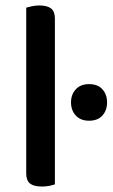

<svg xmlns="http://www.w3.org/2000/svg" viewBox="-20 -677 412 703"><path d="M133 6Q104 6 90 -5Q76 -16 76 -42V-649Q83 -651 96 -654Q109 -657 124 -657Q153 -657 167 -646Q181 -635 181 -609V-2Q173 1 160.5 3.5Q148 6 133 6ZM240 -302Q240 -331 257.5 -350Q275 -369 306 -369Q338 -369 355 -350Q372 -331 372 -302Q372 -273 355 -254Q338 -235 306 -235Q275 -235 257.5 -254Q240 -273 240 -302Z"/></svg>

Font: Baloo Thambi 2 Medium
Style: Regular
Weight: 500
Designer: Aadarsh Rajan and Ek Type
Foundry: Ek Type
Version: Version 1.640;hotconv 1.0.111;makeotfexe 2.5.65597; ttfautoh